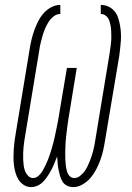

<svg xmlns="http://www.w3.org/2000/svg" viewBox="-20 -755 540 783"><path d="M279 8Q265 8 253 2Q241 -4 234.5 -15Q228 -26 224.5 -38.5Q221 -51 218.5 -64Q216 -77 215 -90.5Q214 -104 213 -117Q208 -104 202.5 -90.5Q197 -77 190.5 -64.5Q184 -52 176 -39.5Q168 -27 158 -16Q148 -5 134.5 1.5Q121 8 107 8Q91 8 77.5 -0.5Q64 -9 56 -21.5Q48 -34 43.5 -49.5Q39 -65 37 -80.5Q35 -96 35 -112Q35 -128 36 -144.5Q37 -161 39 -177.5Q41 -194 44 -210L101 -555Q104 -574 108.5 -593Q113 -612 119.5 -630.5Q126 -649 135 -667Q144 -685 157.5 -700.5Q171 -716 189 -725.5Q207 -735 226 -735V-698Q211 -698 198.5 -688Q186 -678 177.5 -664.5Q169 -651 163 -636.5Q157 -622 153 -607.5Q149 -593 145.5 -578.5Q142 -564 140 -549L83 -204Q81 -192 79 -179.5Q77 -167 76 -154.5Q75 -142 74.5 -129.5Q74 -117 74.5 -105Q75 -93 76.5 -81Q78 -69 82 -58Q86 -47 94.5 -38Q103 -29 115 -29Q127 -29 137 -38Q147 -47 153.5 -58Q160 -69 165.5 -80.5Q171 -92 175.5 -103.5Q180 -115 184 -127Q188 -139 191.5 -151Q195 -163 198 -174.5Q201 -186 203.5 -198Q206 -210 208.5 -222Q211 -234 213.5 -246Q216 -258 218 -270Q220 -282 222 -294L253 -478H293L263 -294Q261 -282 259 -270Q257 -258 255.5 -246Q254 -234 252.5 -222Q251 -210 249.5 -198Q248 -186 247.5 -174Q247 -162 246.5 -150Q246 -138 246 -126.5Q246 -115 246.5 -103Q247 -91 248.5 -79.5Q250 -68 253 -57Q256 -46 263.5 -37.5Q271 -29 283 -29Q295 -29 305 -36.5Q315 -44 322.5 -53.5Q330 -63 335.5 -74Q341 -85 345.5 -96Q350 -107 353.5 -118Q357 -129 360 -140Q363 -151 365 -162.5Q367 -174 369 -186L426 -531Q428 -543 429.5 -555Q431 -567 432.5 -579Q434 -591 434 -603Q434 -615 433.5 -627Q433 -639 431 -650.5Q429 -662 425 -672.5Q421 -683 412 -690.5Q403 -698 391 -698V-735Q407 -735 421.5 -728.5Q436 -722 446 -710.5Q456 -699 461 -684.5Q466 -670 469 -654Q472 -638 473 -622Q474 -606 473 -590Q472 -574 470 -557.5Q468 -541 466 -525L408 -180Q405 -160 400.5 -140.5Q396 -121 389 -102Q382 -83 372.5 -64.5Q363 -46 349.5 -30Q336 -14 317 -3Q298 8 279 8Z"/></svg>

Font: Iosevka Slab XLtObl
Style: Regular
Weight: 200
Italic angle: -9°
Monospace: yes
Designer: Belleve Invis
Foundry: Belleve Invis
Version: Version 11.1.1; ttfautohint (v1.8.3)